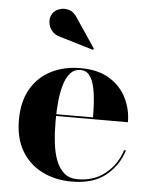

<svg xmlns="http://www.w3.org/2000/svg" viewBox="-52 -756 636 810"><g transform="rotate(5 266.0 -351.5)"><path d="M282 10Q211.5 10 156.2 -17.8Q101 -45.5 69.2 -99Q37.5 -152.5 37.5 -230Q37.5 -307.5 68.2 -361Q99 -414.5 153.5 -442.2Q208 -470 278.5 -470Q352.5 -470 400.8 -440.2Q449 -410.5 472.8 -362.5Q496.5 -314.5 496.5 -260H104.5V-267.5H348Q348 -299.5 345.8 -333.5Q343.5 -367.5 336.8 -397Q330 -426.5 316 -444.5Q302 -462.5 278.5 -462.5Q253 -462.5 236 -444Q219 -425.5 209.5 -394Q200 -362.5 196 -322.8Q192 -283 192 -240Q192 -191.5 196.8 -148.5Q201.5 -105.5 214 -72.8Q226.5 -40 248.8 -21Q271 -2 306 -2Q375.5 -2 423.8 -41.5Q472 -81 490.5 -141H498.5Q479 -76.5 425.8 -33.2Q372.5 10 282 10ZM322.5 -551.5 182.5 -593.5Q158.5 -599 145 -615.5Q131.5 -632 129.8 -652.5Q128 -673 138.5 -689Q148 -703 167.2 -709.8Q186.5 -716.5 207.5 -710.5Q228.5 -704.5 243 -680.5L326.5 -556.5Z"/></g></svg>

Font: Bodoni Moda 28pt
Style: Bold
Weight: 700
Designer: Owen Earl
Foundry: indestructible type
Version: Version 2.005